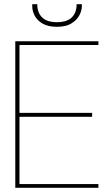

<svg xmlns="http://www.w3.org/2000/svg" viewBox="-20 -897 527 917"><path d="M53 0V-700H450V-682H73V-358H420V-339H73V-18H450V0ZM252 -769Q209 -769 183 -784.5Q157 -800 145.5 -822.5Q134 -845 134 -867V-877H158Q158 -836 181.5 -813.5Q205 -791 252 -791Q299 -791 322.5 -813.5Q346 -836 346 -877H371V-868Q371 -846 358.5 -823Q346 -800 320 -784.5Q294 -769 252 -769Z"/></svg>

Font: DM Sans 36pt Thin
Style: Regular
Weight: 250
Designer: Colophon Foundry, Jonny Pinhorn
Foundry: Colophon Foundry
Version: Version 4.004;gftools[0.9.30]